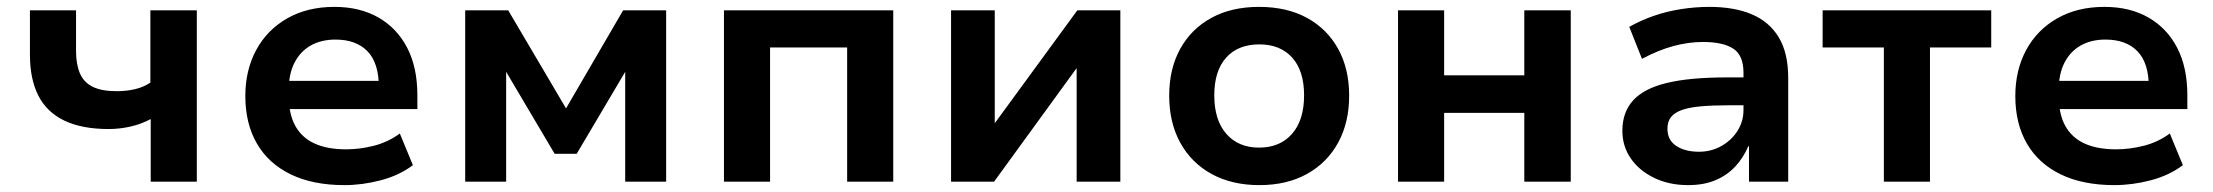

<svg xmlns="http://www.w3.org/2000/svg" viewBox="-20 -528 6432 558"><path d="M418 0V-182Q390 -167 358.5 -160Q327 -153 296 -153Q217 -153 166 -178Q115 -203 91 -251Q67 -299 67 -369V-498H201V-379Q201 -342 212 -315.5Q223 -289 249 -276Q275 -263 319 -263Q348 -263 373 -269Q398 -275 417 -288V-498H552V0Z M981 10Q889 10 824.5 -21.5Q760 -53 726.5 -111Q693 -169 693 -249Q693 -324 724.5 -382.5Q756 -441 814.5 -474.5Q873 -508 952 -508Q1026 -508 1080 -477Q1134 -446 1163.5 -389Q1193 -332 1193 -251V-211H798V-293H1096L1081 -275Q1081 -345 1048 -379Q1015 -413 955 -413Q914 -413 883.5 -396Q853 -379 836 -346Q819 -313 819 -265V-252Q819 -197 838 -162.5Q857 -128 894 -111Q931 -94 986 -94Q1026 -94 1067 -104.5Q1108 -115 1142 -140L1180 -48Q1140 -18 1086.5 -4Q1033 10 981 10Z M1332 0V-498H1457L1625 -213L1791 -498H1916V0H1797V-326H1801L1656 -81H1592L1447 -326H1451V0Z M2084 0V-498H2576V0H2442V-390H2218V0Z M2744 0V-498H2871V-163H2866L3111 -498H3236V0H3109V-337H3114L2869 0Z M3640 10Q3560 10 3501 -22.5Q3442 -55 3410 -113.5Q3378 -172 3378 -250Q3378 -328 3410 -386Q3442 -444 3500.5 -476Q3559 -508 3639 -508Q3720 -508 3778.5 -476Q3837 -444 3869 -386Q3901 -328 3901 -250Q3901 -172 3869 -113.5Q3837 -55 3778.5 -22.5Q3720 10 3640 10ZM3639 -99Q3700 -99 3735 -139Q3770 -179 3770 -251Q3770 -322 3735.5 -360.5Q3701 -399 3640 -399Q3578 -399 3543.5 -360.5Q3509 -322 3509 -251Q3509 -179 3544 -139Q3579 -99 3639 -99Z M4043 0V-498H4177V-309H4410V-498H4545V0H4410V-200H4177V0Z M4886 10Q4831 10 4787.5 -11Q4744 -32 4719.5 -67.5Q4695 -103 4695 -148Q4695 -202 4726.5 -236.5Q4758 -271 4824.5 -287Q4891 -303 4997 -303H5065V-222H5003Q4957 -222 4923.5 -219Q4890 -216 4868.5 -208.5Q4847 -201 4836.5 -188Q4826 -175 4826 -154Q4826 -121 4851.5 -104Q4877 -87 4918 -87Q4953 -87 4982.5 -103.5Q5012 -120 5029.5 -147.5Q5047 -175 5047 -208V-317Q5047 -367 5017.5 -386.5Q4988 -406 4929 -406Q4888 -406 4844.5 -394.5Q4801 -383 4752 -357L4715 -450Q4749 -469 4786.5 -482Q4824 -495 4865.5 -501.5Q4907 -508 4948 -508Q5020 -508 5071 -486.5Q5122 -465 5149.5 -419.5Q5177 -374 5177 -301V0H5063V-103H5061Q5047 -70 5023.5 -44.5Q5000 -19 4966 -4.5Q4932 10 4886 10Z M5455 0V-390H5277V-498H5767V-390H5589V0Z M6125 10Q6033 10 5968.5 -21.5Q5904 -53 5870.5 -111Q5837 -169 5837 -249Q5837 -324 5868.5 -382.5Q5900 -441 5958.5 -474.5Q6017 -508 6096 -508Q6170 -508 6224 -477Q6278 -446 6307.5 -389Q6337 -332 6337 -251V-211H5942V-293H6240L6225 -275Q6225 -345 6192 -379Q6159 -413 6099 -413Q6058 -413 6027.5 -396Q5997 -379 5980 -346Q5963 -313 5963 -265V-252Q5963 -197 5982 -162.5Q6001 -128 6038 -111Q6075 -94 6130 -94Q6170 -94 6211 -104.5Q6252 -115 6286 -140L6324 -48Q6284 -18 6230.5 -4Q6177 10 6125 10Z"/></svg>

Font: Nunito Sans 8pt
Style: Bold
Weight: 700
Version: Version 3.101;gftools[0.9.27]